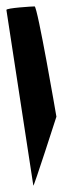

<svg xmlns="http://www.w3.org/2000/svg" viewBox="-78 -587 258 599"><path d="M26 -8C27 -2 98 -223 98 -223C97 -229 39 -567 30 -567C22 -567 -59 -562 -58 -556Z"/></svg>

Font: Ampere
Style: SCRevIta
Weight: 400
Version: Version 1